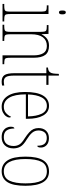

<svg xmlns="http://www.w3.org/2000/svg" viewBox="706 -1484 788 2239"><g transform="rotate(90 1099.5 -364.0)"><path d="M124 -658Q113 -658 107.5 -666Q102 -674 102 -698Q102 -721 107.5 -729.5Q113 -738 124 -738Q134 -738 140.5 -729.5Q147 -721 147 -698Q147 -674 140.5 -666Q134 -658 124 -658ZM25 0V-20H45Q77 -20 92 -24.5Q107 -29 111 -44.5Q115 -60 115 -95V-437Q115 -473 111.5 -490Q108 -507 94.5 -511.5Q81 -516 51 -516H42V-536H143V-95Q143 -60 147 -44.5Q151 -29 165.5 -24.5Q180 -20 212 -20H230V0Z M268 0V-20H281Q313 -20 327.5 -24.5Q342 -29 346.5 -44.5Q351 -60 351 -95V-441Q351 -476 346.5 -492Q342 -508 328 -512Q314 -516 284 -516H272V-536H375L378 -456H380Q402 -498 433 -520Q464 -542 513 -542Q587 -542 620 -498Q653 -454 653 -361V-95Q653 -60 657 -44.5Q661 -29 675.5 -24.5Q690 -20 721 -20H728V0H625V-364Q625 -433 600 -475Q575 -517 515 -517Q450 -517 414.5 -470.5Q379 -424 379 -333V-95Q379 -60 383 -44.5Q387 -29 401.5 -24.5Q416 -20 448 -20H457V0Z M931 10Q877 10 855 -23Q833 -56 833 -141V-511H767V-530Q805 -532 821 -552Q833 -567 836.5 -592.5Q840 -618 841 -657H861V-536H969V-511H861V-138Q861 -66 877.5 -40.5Q894 -15 929 -15Q942 -15 952.5 -16.5Q963 -18 977 -20V5Q952 10 931 10Z M1222 10Q1144 10 1098 -60.5Q1052 -131 1052 -262Q1052 -403 1094 -472.5Q1136 -542 1214 -542Q1287 -542 1326 -474.5Q1365 -407 1365 -291V-272H1080Q1080 -142 1118.5 -78.5Q1157 -15 1223 -15Q1270 -15 1298.5 -41Q1327 -67 1341 -100Q1350 -95 1350 -79Q1350 -63 1335.5 -42Q1321 -21 1292.5 -5.5Q1264 10 1222 10ZM1337 -297Q1335 -395 1306 -456Q1277 -517 1214 -517Q1148 -517 1116 -457.5Q1084 -398 1081 -297Z M1579 10Q1533 10 1506.5 -7Q1480 -24 1468.5 -48Q1457 -72 1457 -94Q1457 -138 1478 -138Q1478 -80 1501 -47.5Q1524 -15 1579 -15Q1629 -15 1655.5 -45Q1682 -75 1682 -130Q1682 -164 1666 -193.5Q1650 -223 1595 -257Q1549 -287 1522.5 -311.5Q1496 -336 1484.5 -361.5Q1473 -387 1473 -421Q1473 -475 1504.5 -508Q1536 -541 1590 -541Q1643 -541 1671.5 -514Q1700 -487 1700 -449Q1700 -405 1679 -405Q1679 -463 1656.5 -489.5Q1634 -516 1589 -516Q1543 -516 1522 -488.5Q1501 -461 1501 -420Q1501 -377 1527 -346Q1553 -315 1605 -283Q1669 -245 1689.5 -208.5Q1710 -172 1710 -127Q1710 -64 1674.5 -27Q1639 10 1579 10Z M1976 10Q1896 10 1851 -57Q1806 -124 1806 -267Q1806 -406 1848.5 -474Q1891 -542 1979 -542Q2146 -542 2146 -267Q2146 -123 2103 -56.5Q2060 10 1976 10ZM1977 -15Q2055 -15 2086.5 -81Q2118 -147 2118 -267Q2118 -393 2086 -455Q2054 -517 1978 -517Q1899 -517 1866.5 -454.5Q1834 -392 1834 -267Q1834 -145 1868.5 -80Q1903 -15 1977 -15Z"/></g></svg>

Font: Noto Serif Ethiopic Condensed Thin
Style: Regular
Weight: 100
Width: 3
Designer: Monotype Design Team
Foundry: Monotype Imaging Inc.
Version: Version 2.102; ttfautohint (v1.8.4.7-5d5b)